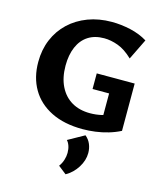

<svg xmlns="http://www.w3.org/2000/svg" viewBox="-140 -775 1004 1188"><g transform="rotate(15 362.5 -180.5)"><path d="M423 15Q305 15 221.5 -26.5Q138 -68 94.5 -142.5Q51 -217 51 -316Q51 -395 78.5 -460.5Q106 -526 156.5 -573.5Q207 -621 276 -647Q345 -673 428 -673Q486 -673 547 -659.5Q608 -646 657 -616L592 -483Q544 -529 497.5 -546Q451 -563 408 -563Q348 -563 306 -536Q264 -509 242 -458Q220 -407 220 -338Q220 -261 247.5 -205.5Q275 -150 324.5 -121Q374 -92 442 -92Q480 -92 516.5 -100.5Q553 -109 583 -128L525 -61V-241H419V-341H662V-38Q627 -20 586.5 -8Q546 4 504.5 9.5Q463 15 423 15ZM394 312 342 271Q357 251 364.5 227Q372 203 372 181Q372 156 365 136Q358 116 347 105L451 47Q474 66 485 92.5Q496 119 496 149Q496 196 467.5 241.5Q439 287 394 312Z"/></g></svg>

Font: Ysabeau SC ExtraBold
Style: Regular
Weight: 800
Designer: Christian Thalmann (Catharsis Fonts)
Version: Version 2.001;gftools[0.9.30]; featfreeze: smcp